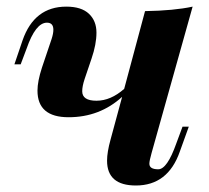

<svg xmlns="http://www.w3.org/2000/svg" viewBox="-20 -551 636 585"><path d="M94.2 -274.9Q94.2 -303.2 107.9 -345.2L137.2 -432.1Q142.6 -448.7 142.6 -460.4Q142.6 -481.9 123 -481.9Q88.4 -481.9 61 -402.8L43 -355H23.9L48.8 -428.2Q84.5 -530.8 182.1 -530.8Q228 -530.8 251 -509Q273.9 -487.3 273.9 -451.7Q273.9 -416 258.8 -372.1L237.8 -310.1Q230.5 -288.1 230.5 -272.9Q230.5 -244.1 273.9 -244.1Q317.4 -244.1 358.4 -280.3L421.9 -517.1Q510.7 -518.6 566.9 -530.8L441.9 -85Q435.1 -61 435.1 -52.2Q435.1 -35.2 462.2 -35.2Q489.3 -35.2 517.1 -113.8L536.1 -165H555.2L527.8 -88.9Q491.7 14.2 394 14.2Q306.2 14.2 306.2 -61.5Q306.2 -87.4 316.9 -126L352.1 -255.9Q283.7 -193.8 189 -193.8Q94.2 -193.8 94.2 -274.9Z"/></svg>

Font: PlayfairDisplay-BoldItalic
Style: Bold Italic
Weight: 700
Italic angle: -14.9847°
Designer: Claus Eggers Sørensen
Foundry: Claus Eggers Sørensen
Version: Version 1.002;PS 001.002;hotconv 1.0.70;makeotf.lib2.5.58329